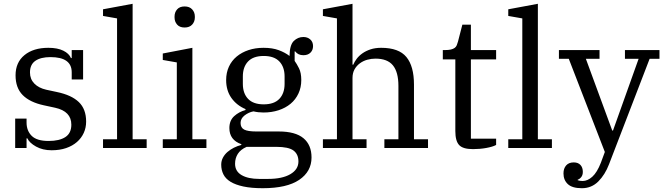

<svg xmlns="http://www.w3.org/2000/svg" viewBox="-20 -780 3498 1012"><path d="M252 12Q205 12 170 -7.5Q135 -27 124 -51H120V0H60V-155H120V-134Q120 -91 147 -64Q174 -37 236 -37Q293 -37 324.5 -57.5Q356 -78 356 -123Q356 -193 271 -212L211 -225Q137 -241 99.5 -279Q62 -317 62 -383Q62 -451 109 -489.5Q156 -528 235 -528Q283 -528 313.5 -513Q344 -498 354 -474H358V-516H418V-361H358V-399Q358 -479 246 -479Q195 -479 166.5 -459.5Q138 -440 138 -398Q138 -363 161 -339.5Q184 -316 224 -307L280 -295Q357 -279 395.5 -242Q434 -205 434 -139Q434 -107 421.5 -79.5Q409 -52 385.5 -31.5Q362 -11 328.5 0.5Q295 12 252 12Z M523 -46H597V-683L523 -696V-731L679 -760V-46H753V0H523Z M953 -635Q927 -635 913.5 -650.5Q900 -666 900 -688V-693Q900 -715 913.5 -730.5Q927 -746 953 -746Q979 -746 993 -730.5Q1007 -715 1007 -693V-688Q1007 -666 993 -650.5Q979 -635 953 -635ZM838 -46H912V-451L838 -464V-498L994 -528V-46H1068V0H838Z M1365 212Q1305 212 1263 203Q1221 194 1195 178Q1169 162 1157.5 139Q1146 116 1146 88Q1146 68 1155 51Q1164 34 1179 21Q1194 8 1213 -1.5Q1232 -11 1252 -16V-20Q1189 -42 1189 -105Q1189 -145 1214.5 -168Q1240 -191 1274 -200V-205Q1227 -225 1199.5 -264Q1172 -303 1172 -358Q1172 -397 1186.5 -428.5Q1201 -460 1227.5 -482Q1254 -504 1290 -516Q1326 -528 1369 -528Q1416 -528 1449.5 -515.5Q1483 -503 1506 -485Q1507 -543 1528.5 -564Q1550 -585 1579 -585Q1601 -585 1615.5 -572Q1630 -559 1630 -537Q1630 -516 1616.5 -502.5Q1603 -489 1579 -489Q1551 -489 1536 -509H1533V-459Q1544 -444 1556 -420Q1568 -396 1568 -358Q1568 -319 1553 -287Q1538 -255 1511.5 -233Q1485 -211 1448.5 -199Q1412 -187 1369 -187Q1341 -187 1316 -193Q1290 -188 1269 -171.5Q1248 -155 1248 -132Q1248 -107 1267 -97Q1286 -87 1331 -87H1449Q1537 -87 1579.5 -51.5Q1622 -16 1622 50Q1622 124 1557 168Q1492 212 1365 212ZM1370 -230Q1425 -230 1452.5 -259Q1480 -288 1480 -338V-377Q1480 -427 1452.5 -456Q1425 -485 1370 -485Q1315 -485 1287.5 -456Q1260 -427 1260 -377V-338Q1260 -288 1287.5 -259Q1315 -230 1370 -230ZM1219 83Q1219 123 1253.5 143Q1288 163 1346 163H1393Q1468 163 1510.5 138Q1553 113 1553 71Q1553 33 1527 13.5Q1501 -6 1436 -6H1280Q1248 8 1233.5 31Q1219 54 1219 83Z M1682 -46H1756V-683L1682 -696V-731L1838 -760V-439H1842Q1848 -454 1860 -470Q1872 -486 1890.5 -499Q1909 -512 1933.5 -520Q1958 -528 1989 -528Q2082 -528 2122 -479.5Q2162 -431 2162 -334V-46H2236V0H2006V-46H2080V-327Q2080 -400 2051 -435.5Q2022 -471 1959 -471Q1937 -471 1915.5 -465Q1894 -459 1876.5 -446Q1859 -433 1848.5 -414Q1838 -395 1838 -369V-46H1912V0H1682Z M2473 6Q2420 6 2400 -15.5Q2380 -37 2380 -89V-467H2314V-516H2323Q2344 -516 2356.5 -519Q2369 -522 2376.5 -527.5Q2384 -533 2387.5 -541.5Q2391 -550 2394 -561L2417 -650H2462V-516H2595V-467H2462V-49H2595V-16Q2586 -11 2572.5 -7Q2559 -3 2542.5 0Q2526 3 2508 4.5Q2490 6 2473 6Z M2659 -46H2733V-683L2659 -696V-731L2815 -760V-46H2889V0H2659Z M3047 212Q2996 212 2973 190.5Q2950 169 2950 134Q2950 108 2964 92Q2978 76 3004 76Q3027 76 3039.5 89.5Q3052 103 3052 126Q3052 143 3043.5 153.5Q3035 164 3025 167V170Q3036 174 3051 174Q3077 174 3102 151.5Q3127 129 3147 78L3168 21L2978 -470H2926V-516H3140V-470H3068L3207 -92H3211L3346 -470H3274V-516H3456V-470H3404L3190 86Q3169 141 3133.5 176.5Q3098 212 3047 212Z"/></svg>

Font: IBM Plex Serif
Style: Regular
Weight: 400
Designer: Mike Abbink, Paul van der Laan, Pieter van Rosmalen
Foundry: Bold Monday
Version: Version 3.001